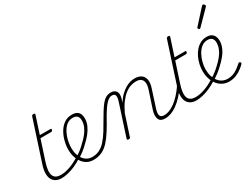

<svg xmlns="http://www.w3.org/2000/svg" viewBox="-72 -1438 2666 2056"><g transform="rotate(-30 1260.5 -410.0)"><path d="M242 17Q201 17 172 1.5Q143 -14 128 -43.5Q113 -73 114 -117Q115 -161 134 -218L296 -715Q299 -723 304 -726.5Q309 -730 320 -730Q330 -730 334.5 -726Q339 -722 336 -714L266 -500H394Q405 -500 407 -496Q409 -492 406 -484Q404 -474 399 -471Q394 -468 384 -468H256L177 -227Q158 -170 154.5 -129.5Q151 -89 162 -64.5Q173 -40 195.5 -29Q218 -18 251 -18Q259 -18 262 -12.5Q265 -7 264.5 -0.5Q264 6 258 11.5Q252 17 242 17Z M240 17Q231 17 227.5 11.5Q224 6 226.5 -0.5Q229 -7 235.5 -12.5Q242 -18 251 -18Q303 -18 364 -39.5Q425 -61 487 -101Q493 -105 498 -102.5Q503 -100 506.5 -94.5Q510 -89 509 -82.5Q508 -76 500 -73Q454 -43 407.5 -23Q361 -3 318.5 7Q276 17 240 17Z M484 -98Q519 -117 551.5 -142.5Q584 -168 611 -196Q648 -229 675.5 -264Q703 -299 719 -336Q735 -373 735 -412Q735 -447 717.5 -466Q700 -485 663 -485Q654 -485 650.5 -490Q647 -495 648.5 -502Q650 -509 656 -514Q662 -519 671 -519Q709 -519 732 -505.5Q755 -492 764.5 -468.5Q774 -445 774 -415Q774 -372 756 -330.5Q738 -289 707 -250Q676 -211 634 -173Q605 -143 570.5 -117Q536 -91 499 -69Z M631 18Q602 18 575 8Q548 -2 526.5 -21Q505 -40 488 -68.5Q471 -97 461.5 -132.5Q452 -168 452 -211Q452 -262 466 -316Q480 -370 507 -416Q534 -462 575 -490.5Q616 -519 670 -519Q680 -519 684 -514Q688 -509 686 -502Q684 -495 678 -490Q672 -485 663 -485Q627 -485 599 -467.5Q571 -450 550 -419.5Q529 -389 515.5 -353Q502 -317 495.5 -280Q489 -243 489 -212Q489 -167 500.5 -130.5Q512 -94 532 -68.5Q552 -43 579 -29.5Q606 -16 637 -16Q687 -16 727.5 -36Q768 -56 803.5 -96Q839 -136 874.5 -193Q910 -250 952 -324Q986 -383 1012.5 -421.5Q1039 -460 1061.5 -480.5Q1084 -501 1105.5 -508.5Q1127 -516 1152 -516Q1161 -516 1164.5 -511Q1168 -506 1167 -499Q1166 -492 1160 -487Q1154 -482 1144 -482Q1129 -482 1113 -474Q1097 -466 1078 -447Q1059 -428 1036.5 -395.5Q1014 -363 986 -315Q942 -235 903 -173Q864 -111 824.5 -68Q785 -25 738.5 -3.5Q692 18 631 18Z M1519 17Q1493 17 1474.5 8.5Q1456 0 1446.5 -19.5Q1437 -39 1437.5 -67.5Q1438 -96 1451 -135L1518 -338Q1533 -384 1530 -416.5Q1527 -449 1505.5 -466.5Q1484 -484 1442 -484Q1412 -484 1377.5 -473Q1343 -462 1308 -435Q1273 -408 1238.5 -362.5Q1204 -317 1172 -249L1091 0Q1089 8 1084.5 11.5Q1080 15 1068 15Q1059 15 1054 11Q1049 7 1051 0L1175 -382Q1193 -435 1185.5 -458.5Q1178 -482 1146 -482Q1137 -482 1133 -487Q1129 -492 1130 -499Q1131 -506 1137 -511Q1143 -516 1151 -516Q1173 -516 1189 -509Q1205 -502 1215 -488Q1225 -474 1226.5 -454Q1228 -434 1222 -408L1207 -359Q1238 -408 1270.5 -438.5Q1303 -469 1334.5 -487Q1366 -505 1394.5 -512Q1423 -519 1447 -519Q1493 -519 1524.5 -499.5Q1556 -480 1565.5 -437.5Q1575 -395 1552 -328L1487 -127Q1469 -73 1478 -45.5Q1487 -18 1531 -18Q1537 -18 1540 -12.5Q1543 -7 1542 -0.5Q1541 6 1535 11.5Q1529 17 1519 17Z M1519 17Q1510 17 1506 11.5Q1502 6 1503.5 -0.5Q1505 -7 1511.5 -12.5Q1518 -18 1530 -18Q1560 -18 1593.5 -31Q1627 -44 1662.5 -70Q1698 -96 1735 -136.5Q1772 -177 1809 -232Q1817 -244 1824.5 -242Q1832 -240 1835 -230.5Q1838 -221 1832 -212Q1789 -151 1748 -107.5Q1707 -64 1668.5 -36.5Q1630 -9 1593 4Q1556 17 1519 17Z M1908 17Q1867 17 1838 1.5Q1809 -14 1794 -43.5Q1779 -73 1780 -117Q1781 -161 1800 -218L1962 -715Q1965 -723 1970 -726.5Q1975 -730 1986 -730Q1996 -730 2000.5 -726Q2005 -722 2002 -714L1932 -500H2060Q2071 -500 2073 -496Q2075 -492 2072 -484Q2070 -474 2065 -471Q2060 -468 2050 -468H1922L1843 -227Q1824 -170 1820.5 -129.5Q1817 -89 1828 -64.5Q1839 -40 1861.5 -29Q1884 -18 1917 -18Q1925 -18 1928 -12.5Q1931 -7 1930.5 -0.5Q1930 6 1924 11.5Q1918 17 1908 17Z M1906 17Q1897 17 1893.5 11.5Q1890 6 1892.5 -0.5Q1895 -7 1901.5 -12.5Q1908 -18 1917 -18Q1969 -18 2030 -39.5Q2091 -61 2153 -101Q2159 -105 2164 -102.5Q2169 -100 2172.5 -94.5Q2176 -89 2175 -82.5Q2174 -76 2166 -73Q2120 -43 2073.5 -23Q2027 -3 1984.5 7Q1942 17 1906 17Z M2156 -102Q2188 -121 2217.5 -143.5Q2247 -166 2271 -189Q2310 -224 2339.5 -260Q2369 -296 2385 -334.5Q2401 -373 2401 -412Q2401 -447 2383.5 -466Q2366 -485 2329 -485Q2286 -485 2253.5 -458.5Q2221 -432 2199 -391Q2177 -350 2166 -305Q2155 -260 2155 -223Q2155 -175 2167 -137Q2179 -99 2200 -71.5Q2221 -44 2250.5 -30Q2280 -16 2314 -16Q2348 -16 2378 -26.5Q2408 -37 2436 -57Q2464 -77 2493 -103Q2500 -109 2505 -108Q2510 -107 2515 -103Q2519 -100 2521 -93.5Q2523 -87 2516 -80Q2498 -60 2466.5 -36.5Q2435 -13 2395.5 2.5Q2356 18 2309 18Q2277 18 2247.5 6.5Q2218 -5 2194 -26.5Q2170 -48 2153 -78Q2136 -108 2127 -144.5Q2118 -181 2118 -222Q2118 -261 2127 -302Q2136 -343 2154 -382Q2172 -421 2198.5 -451.5Q2225 -482 2259.5 -500.5Q2294 -519 2337 -519Q2373 -519 2395.5 -505.5Q2418 -492 2429 -468.5Q2440 -445 2440 -415Q2440 -370 2421.5 -327.5Q2403 -285 2369.5 -244.5Q2336 -204 2293 -166Q2266 -140 2235 -117Q2204 -94 2172 -73Z M2318 -629Q2314 -629 2307.5 -635Q2301 -641 2301 -646Q2301 -649 2302 -652Q2303 -655 2307 -659L2461 -829Q2465 -834 2468.5 -836Q2472 -838 2476 -838Q2481 -838 2486.5 -834Q2492 -830 2495.5 -824.5Q2499 -819 2499 -814Q2499 -811 2498 -808Q2497 -805 2493 -801L2331 -636Q2324 -629 2318 -629Z"/></g></svg>

Font: Playwrite BE VLG Thin
Style: Regular
Weight: 250
Designer: Veronika Burian, José Scaglione
Foundry: TypeTogether
Version: Version 1.002